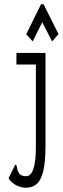

<svg xmlns="http://www.w3.org/2000/svg" viewBox="-20 -705 294 899"><path d="M101 174Q79 174 57 163Q35 152 20 130L47 75L51 66L57 69Q60 77 61 86.5Q62 96 72 110Q83 120 102 120Q148 120 148 -18V-403H57V-457H193V-22Q193 54 182.5 96.5Q172 139 152 156.5Q132 174 101 174ZM133 -511 103 -545 172 -685H184L254 -545L224 -511L178 -601Z"/></svg>

Font: Inconsolata UltraCondensed
Style: Regular
Weight: 400
Width: 1
Monospace: yes
Designer: Raph Levien, Cyreal, Brenton Simpson
Foundry: Raph Levien, Cyreal, Google
Version: Version 3.001; ttfautohint (v1.8.2.53-6de2)